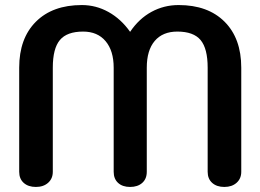

<svg xmlns="http://www.w3.org/2000/svg" viewBox="-20 -730 1031 760"><path d="M56 -50V-462Q56 -578 122 -644Q188 -710 304 -710Q360 -710 409.5 -682.5Q459 -655 495 -604Q530 -656 579.5 -683Q629 -710 687 -710Q803 -710 869 -644Q935 -578 935 -462V-50Q935 -23 916.5 -6.5Q898 10 868 10Q838 10 820 -6Q802 -22 802 -50V-462Q802 -538 774 -571.5Q746 -605 682 -605Q624 -605 592.5 -568Q561 -531 561 -462V-50Q561 -22 543 -6Q525 10 495 10Q465 10 447.5 -6Q430 -22 430 -50V-462Q430 -529 398 -567Q366 -605 309 -605Q245 -605 217 -571.5Q189 -538 189 -462V-50Q189 -23 170.5 -6.5Q152 10 122 10Q92 10 74 -6Q56 -22 56 -50Z"/></svg>

Font: Kodchasan
Style: Bold
Weight: 700
Designer: Katatrad Aksorn Co.,Ltd.
Foundry: Cadson Demak Co.,Ltd.
Version: Version 1.000; ttfautohint (v1.6)